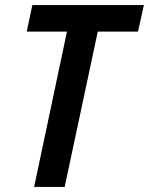

<svg xmlns="http://www.w3.org/2000/svg" viewBox="-20 -734 585 754"><path d="M114 0H234L364 -610H522L545 -714H107L85 -610H243Z"/></svg>

Font: Noto Sans SemiCondensed SemiBold
Style: Italic
Weight: 600
Width: 4
Italic angle: -12°
Designer: Monotype Design Team
Foundry: Monotype Imaging Inc.
Version: Version 2.013